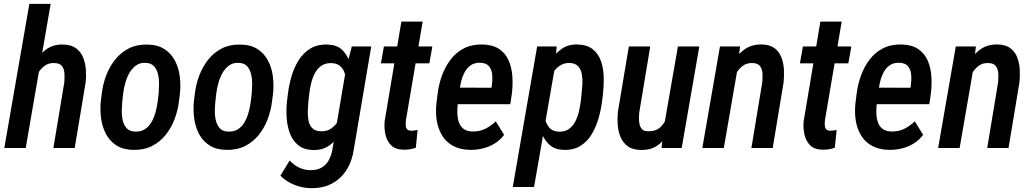

<svg xmlns="http://www.w3.org/2000/svg" viewBox="-20 -770 5373 999"><path d="M243.7 -750 113.8 0H2.4L132.8 -750ZM145 -282.2H112.8Q117.2 -322.8 130.1 -367.9Q143.1 -413.1 166 -452.4Q189 -491.7 224.6 -515.9Q260.3 -540 310.5 -538.1Q351.1 -537.1 375.7 -518.8Q400.4 -500.5 412.4 -471.2Q424.3 -441.9 426.8 -407.5Q429.2 -373 425.3 -339.4L368.7 0H257.8L314.5 -340.8Q316.4 -362.8 315.4 -386Q314.5 -409.2 303.2 -425.3Q292 -441.4 263.7 -441.9Q233.4 -443.4 211.9 -427.5Q190.4 -411.6 177 -386.7Q163.6 -361.8 155.8 -334Q147.9 -306.2 145 -282.2Z M504.4 -242.7 509.8 -284.7Q515.6 -333.5 533.2 -379.2Q550.8 -424.8 580.3 -461.4Q609.9 -498 651.6 -518.8Q693.4 -539.6 748 -538.1Q800.8 -537.1 835.4 -514.6Q870.1 -492.2 889.6 -455.6Q909.2 -418.9 915 -374.8Q920.9 -330.6 916.5 -285.2L911.1 -242.7Q905.3 -194.3 887.7 -148.4Q870.1 -102.5 840.6 -66.4Q811 -30.3 769.3 -9.5Q727.5 11.2 672.9 9.8Q619.6 8.8 585.2 -13.7Q550.8 -36.1 531.5 -72.5Q512.2 -108.9 506.1 -153.3Q500 -197.8 504.4 -242.7ZM621.1 -285.2 616.2 -241.7Q614.3 -222.2 613.5 -196Q612.8 -169.9 618.4 -144.8Q624 -119.6 638.9 -103Q653.8 -86.4 681.6 -85.4Q713.4 -83.5 735.1 -98.4Q756.8 -113.3 770 -137.7Q783.2 -162.1 790.3 -189.9Q797.4 -217.8 800.8 -243.2L805.7 -285.6Q807.1 -305.2 807.6 -331.5Q808.1 -357.9 802.5 -382.8Q796.9 -407.7 782.2 -424.6Q767.6 -441.4 739.3 -442.9Q709 -444.8 687.7 -429.4Q666.5 -414.1 652.8 -389.6Q639.2 -365.2 631.6 -337.2Q624 -309.1 621.1 -285.2Z M988.8 -242.7 994.1 -284.7Q1000 -333.5 1017.6 -379.2Q1035.2 -424.8 1064.7 -461.4Q1094.2 -498 1136 -518.8Q1177.7 -539.6 1232.4 -538.1Q1285.2 -537.1 1319.8 -514.6Q1354.5 -492.2 1374 -455.6Q1393.6 -418.9 1399.4 -374.8Q1405.3 -330.6 1400.9 -285.2L1395.5 -242.7Q1389.6 -194.3 1372.1 -148.4Q1354.5 -102.5 1325 -66.4Q1295.4 -30.3 1253.7 -9.5Q1211.9 11.2 1157.2 9.8Q1104 8.8 1069.6 -13.7Q1035.2 -36.1 1015.9 -72.5Q996.6 -108.9 990.5 -153.3Q984.4 -197.8 988.8 -242.7ZM1105.5 -285.2 1100.6 -241.7Q1098.6 -222.2 1097.9 -196Q1097.2 -169.9 1102.8 -144.8Q1108.4 -119.6 1123.3 -103Q1138.2 -86.4 1166 -85.4Q1197.8 -83.5 1219.5 -98.4Q1241.2 -113.3 1254.4 -137.7Q1267.6 -162.1 1274.7 -189.9Q1281.7 -217.8 1285.2 -243.2L1290 -285.6Q1291.5 -305.2 1292 -331.5Q1292.5 -357.9 1286.9 -382.8Q1281.2 -407.7 1266.6 -424.6Q1252 -441.4 1223.6 -442.9Q1193.4 -444.8 1172.1 -429.4Q1150.9 -414.1 1137.2 -389.6Q1123.5 -365.2 1116 -337.2Q1108.4 -309.1 1105.5 -285.2Z M1810.5 -528.3H1911.6L1821.8 2Q1813.5 64.5 1784.2 112.1Q1754.9 159.7 1706.8 185.3Q1658.7 210.9 1592.8 209Q1564.5 208 1536.6 200.2Q1508.8 192.4 1483.4 178Q1458 163.6 1439 144L1487.3 64.9Q1507.3 87.9 1534.2 101.1Q1561 114.3 1591.8 115.2Q1627.4 116.7 1652.1 102.8Q1676.8 88.9 1690.7 63.5Q1704.6 38.1 1710 4.9L1780.8 -414.6ZM1473.1 -240.7 1478 -281.7Q1483.4 -326.2 1496.6 -372.1Q1509.8 -418 1533.7 -456.3Q1557.6 -494.6 1594.7 -517.3Q1631.8 -540 1685.1 -538.1Q1731.9 -536.6 1758.8 -512Q1785.6 -487.3 1798.1 -449.2Q1810.5 -411.1 1813 -369.1Q1815.4 -327.1 1812.5 -291L1805.2 -233.4Q1798.8 -195.8 1784.9 -152.8Q1771 -109.9 1748 -72.3Q1725.1 -34.7 1691.2 -11.5Q1657.2 11.7 1610.4 10.7Q1560.5 9.3 1531.2 -14.9Q1502 -39.1 1488 -77.1Q1474.1 -115.2 1471.4 -158.4Q1468.8 -201.7 1473.1 -240.7ZM1589.4 -284.2 1584.5 -241.7Q1582.5 -220.7 1581.5 -194.3Q1580.6 -168 1585 -143.8Q1589.4 -119.6 1604.2 -103.8Q1619.1 -87.9 1649.4 -86.9Q1682.1 -85.4 1706.1 -103.3Q1730 -121.1 1744.4 -148.7Q1758.8 -176.3 1765.1 -204.6L1782.2 -319.3Q1783.7 -338.9 1780.8 -359.6Q1777.8 -380.4 1770 -398.7Q1762.2 -417 1746.8 -428.7Q1731.4 -440.4 1708.5 -441.4Q1675.8 -443.4 1654.1 -429Q1632.3 -414.6 1619.1 -390.4Q1606 -366.2 1599.1 -337.9Q1592.3 -309.6 1589.4 -284.2Z M2229.5 -528.3 2213.9 -440.4H1961.9L1977.5 -528.3ZM2068.4 -657.7H2179.2L2092.3 -146Q2090.8 -133.3 2091.1 -120.4Q2091.3 -107.4 2097.2 -98.9Q2103 -90.3 2119.1 -89.8Q2127.4 -89.8 2136 -91.1Q2144.5 -92.3 2152.8 -93.8L2143.6 -1.5Q2128.4 4.4 2112.3 6.8Q2096.2 9.3 2079.6 8.8Q2037.6 8.3 2015.4 -13.7Q1993.2 -35.6 1985.6 -69.6Q1978 -103.5 1981.4 -139.6Z M2426.3 9.8Q2374 8.8 2337.9 -10.7Q2301.8 -30.3 2281 -64Q2260.3 -97.7 2252.9 -140.1Q2245.6 -182.6 2250.5 -230.5L2256.8 -281.2Q2262.7 -330.1 2279.5 -376.7Q2296.4 -423.3 2324.7 -460.4Q2353 -497.6 2394.3 -518.6Q2435.5 -539.6 2491.2 -538.6Q2544.9 -537.1 2577.9 -514.4Q2610.8 -491.7 2626.7 -455.1Q2642.6 -418.5 2645.8 -374Q2648.9 -329.6 2643.6 -285.2L2635.3 -228H2301.8L2316.9 -314L2537.1 -313.5L2539.1 -326.7Q2543 -351.6 2541.3 -377.9Q2539.6 -404.3 2526.4 -422.9Q2513.2 -441.4 2481.9 -443.4Q2449.2 -444.8 2428.2 -429.7Q2407.2 -414.6 2395 -389.2Q2382.8 -363.8 2377 -335.2Q2371.1 -306.6 2368.2 -281.2L2361.8 -230Q2358.9 -205.6 2359.6 -180.7Q2360.4 -155.8 2367.4 -134.5Q2374.5 -113.3 2391.4 -99.9Q2408.2 -86.4 2439 -85.9Q2475.1 -85 2504.9 -99.9Q2534.7 -114.7 2559.6 -138.7L2603 -68.4Q2582.5 -41 2554 -23.4Q2525.4 -5.9 2492.4 2.2Q2459.5 10.3 2426.3 9.8Z M2867.2 -420.4 2758.8 203.1H2647.9L2774.9 -528.3H2876.5ZM3117.7 -285.2 3112.8 -243.7Q3107.4 -201.2 3094.7 -156Q3082 -110.8 3059.3 -72.5Q3036.6 -34.2 3000.5 -11.2Q2964.4 11.7 2911.6 9.8Q2867.7 8.3 2840.6 -15.4Q2813.5 -39.1 2799.6 -75.4Q2785.6 -111.8 2781.7 -152.6Q2777.8 -193.4 2779.8 -228L2788.6 -292Q2795.4 -331.1 2809.1 -374Q2822.8 -417 2845.9 -454.8Q2869.1 -492.7 2903.3 -516.4Q2937.5 -540 2984.9 -538.6Q3036.1 -537.1 3065.4 -512.9Q3094.7 -488.8 3107.4 -450.7Q3120.1 -412.6 3121.1 -368.7Q3122.1 -324.7 3117.7 -285.2ZM3002 -243.2 3006.3 -285.6Q3008.8 -306.6 3010.3 -332.8Q3011.7 -358.9 3007.3 -383.8Q3002.9 -408.7 2988.3 -425Q2973.6 -441.4 2943.8 -442.4Q2918.9 -442.9 2899.4 -432.1Q2879.9 -421.4 2866 -403.3Q2852.1 -385.3 2843 -363.5Q2834 -341.8 2830.1 -320.3L2812 -199.7Q2810.5 -173.8 2816.9 -147.9Q2823.2 -122.1 2839.6 -104.2Q2856 -86.4 2886.2 -85Q2918.5 -83.5 2939.5 -98.4Q2960.4 -113.3 2973.1 -137.5Q2985.8 -161.6 2992.2 -189.9Q2998.5 -218.3 3002 -243.2Z M3438 -130.9 3507.3 -528.3H3618.7L3526.9 0H3421.9ZM3468.8 -236.8 3500 -237.8Q3495.1 -196.3 3484.4 -152.3Q3473.6 -108.4 3452.9 -71Q3432.1 -33.7 3397.7 -11Q3363.3 11.7 3312.5 10.3Q3271.5 9.3 3246.6 -8.8Q3221.7 -26.9 3209.2 -55.9Q3196.8 -85 3194.1 -119.4Q3191.4 -153.8 3194.8 -187L3252 -528.3H3363.3L3306.2 -185.5Q3304.7 -172.4 3304.4 -155.8Q3304.2 -139.2 3307.6 -123.8Q3311 -108.4 3320.3 -98.1Q3329.6 -87.9 3348.1 -87.4Q3391.1 -85 3415.8 -108.2Q3440.4 -131.3 3452.4 -166.7Q3464.4 -202.1 3468.8 -236.8Z M3816.9 -409.2 3746.1 0H3634.3L3726.1 -528.3H3830.6ZM3776.4 -282.2 3745.6 -281.7Q3750.5 -323.7 3763.2 -369.1Q3775.9 -414.6 3799.3 -453.6Q3822.8 -492.7 3858.9 -516.4Q3895 -540 3946.3 -538.6Q3986.8 -537.1 4010.7 -518.8Q4034.7 -500.5 4045.9 -470.9Q4057.1 -441.4 4058.8 -407.5Q4060.5 -373.5 4057.1 -340.8L4000.5 0H3889.6L3946.3 -342.3Q3948.2 -364.3 3947.3 -387Q3946.3 -409.7 3934.8 -425.5Q3923.3 -441.4 3895.5 -441.9Q3865.7 -443.4 3844.5 -427.2Q3823.2 -411.1 3809.6 -386Q3795.9 -360.8 3788.1 -333.3Q3780.3 -305.7 3776.4 -282.2Z M4409.7 -528.3 4394 -440.4H4142.1L4157.7 -528.3ZM4248.5 -657.7H4359.4L4272.5 -146Q4271 -133.3 4271.2 -120.4Q4271.5 -107.4 4277.3 -98.9Q4283.2 -90.3 4299.3 -89.8Q4307.6 -89.8 4316.2 -91.1Q4324.7 -92.3 4333 -93.8L4323.7 -1.5Q4308.6 4.4 4292.5 6.8Q4276.4 9.3 4259.8 8.8Q4217.8 8.3 4195.6 -13.7Q4173.3 -35.6 4165.8 -69.6Q4158.2 -103.5 4161.6 -139.6Z M4606.4 9.8Q4554.2 8.8 4518.1 -10.7Q4481.9 -30.3 4461.2 -64Q4440.4 -97.7 4433.1 -140.1Q4425.8 -182.6 4430.7 -230.5L4437 -281.2Q4442.9 -330.1 4459.7 -376.7Q4476.6 -423.3 4504.9 -460.4Q4533.2 -497.6 4574.5 -518.6Q4615.7 -539.6 4671.4 -538.6Q4725.1 -537.1 4758.1 -514.4Q4791 -491.7 4806.9 -455.1Q4822.8 -418.5 4825.9 -374Q4829.1 -329.6 4823.7 -285.2L4815.4 -228H4481.9L4497.1 -314L4717.3 -313.5L4719.2 -326.7Q4723.1 -351.6 4721.4 -377.9Q4719.7 -404.3 4706.5 -422.9Q4693.4 -441.4 4662.1 -443.4Q4629.4 -444.8 4608.4 -429.7Q4587.4 -414.6 4575.2 -389.2Q4563 -363.8 4557.1 -335.2Q4551.3 -306.6 4548.3 -281.2L4542 -230Q4539.1 -205.6 4539.8 -180.7Q4540.5 -155.8 4547.6 -134.5Q4554.7 -113.3 4571.5 -99.9Q4588.4 -86.4 4619.1 -85.9Q4655.3 -85 4685.1 -99.9Q4714.8 -114.7 4739.7 -138.7L4783.2 -68.4Q4762.7 -41 4734.1 -23.4Q4705.6 -5.9 4672.6 2.2Q4639.6 10.3 4606.4 9.8Z M5043.9 -409.2 4973.1 0H4861.3L4953.1 -528.3H5057.6ZM5003.4 -282.2 4972.7 -281.7Q4977.5 -323.7 4990.2 -369.1Q5002.9 -414.6 5026.4 -453.6Q5049.8 -492.7 5085.9 -516.4Q5122.1 -540 5173.3 -538.6Q5213.9 -537.1 5237.8 -518.8Q5261.7 -500.5 5272.9 -470.9Q5284.2 -441.4 5285.9 -407.5Q5287.6 -373.5 5284.2 -340.8L5227.5 0H5116.7L5173.3 -342.3Q5175.3 -364.3 5174.3 -387Q5173.3 -409.7 5161.9 -425.5Q5150.4 -441.4 5122.6 -441.9Q5092.8 -443.4 5071.5 -427.2Q5050.3 -411.1 5036.6 -386Q5022.9 -360.8 5015.1 -333.3Q5007.3 -305.7 5003.4 -282.2Z"/></svg>

Font: Roboto Condensed Medium
Style: Italic
Weight: 500
Italic angle: -12°
Designer: Christian Robertson
Foundry: Google
Version: Version 3.0; 2020